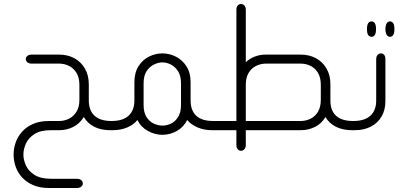

<svg xmlns="http://www.w3.org/2000/svg" viewBox="-20 -651 2005 960"><path d="M544 0H532Q485 0 451.5 -17Q418 -34 399 -66Q378 -32 345.5 -16Q313 0 277 0H234Q182 0 152 19.5Q122 39 109.5 67Q97 95 97 122Q97 148 109.5 176Q122 204 152.5 223.5Q183 243 237 243H364Q378 243 386 249.5Q394 256 394 267Q394 276 386 282.5Q378 289 364 289H225Q178 289 144.5 274Q111 259 89.5 235Q68 211 58 181.5Q48 152 48 122Q48 92 58 62.5Q68 33 89.5 8.5Q111 -16 144.5 -31Q178 -46 225 -46H275Q302 -46 325 -57.5Q348 -69 362.5 -92.5Q377 -116 377 -151V-227Q377 -263 362.5 -286.5Q348 -310 325 -321.5Q302 -333 275 -333H138Q125 -333 117 -339.5Q109 -346 109 -356Q109 -365 117 -371.5Q125 -378 138 -378H275Q318 -378 351.5 -360Q385 -342 404.5 -308.5Q424 -275 424 -230V-149Q424 -99 452.5 -72.5Q481 -46 537 -46H544Z M1053 -46V0H1041Q1000 0 967.5 -14Q935 -28 916 -51Q898 -15 864 4Q830 23 792 23Q754 23 719 3.5Q684 -16 667 -51Q649 -28 616.5 -14Q584 0 543 0H531V-46H538Q594 -46 623 -72.5Q652 -99 652 -149V-238Q652 -288 672.5 -320Q693 -352 725 -368Q757 -384 792 -384Q827 -384 859 -368Q891 -352 912 -320Q933 -288 933 -238V-149Q933 -99 961 -72.5Q989 -46 1046 -46ZM885 -126V-234Q885 -272 870.5 -294.5Q856 -317 835 -328Q814 -339 792 -339Q771 -339 749 -328Q727 -317 712.5 -294.5Q698 -272 698 -234V-126Q698 -89 712.5 -66Q727 -43 749 -33Q771 -23 792 -23Q814 -23 835 -33Q856 -43 870.5 -66Q885 -89 885 -126Z M1752 -46V0H1741Q1694 0 1660 -17Q1626 -34 1607 -66Q1589 -34 1556 -17Q1523 0 1483 0H1209V74Q1209 87 1202 95Q1195 103 1185 103Q1175 103 1168.5 95Q1162 87 1162 74V0H1041V-46H1162V-602Q1162 -616 1168.5 -623.5Q1175 -631 1185 -631Q1195 -631 1202 -623.5Q1209 -616 1209 -602V-340Q1228 -358 1253.5 -368Q1279 -378 1309 -378H1483Q1526 -378 1559.5 -360Q1593 -342 1612.5 -308.5Q1632 -275 1632 -230V-148Q1632 -98 1660.5 -72Q1689 -46 1745 -46ZM1209 -46H1483Q1510 -46 1533 -57.5Q1556 -69 1570 -92.5Q1584 -116 1584 -151V-227Q1584 -263 1570 -286.5Q1556 -310 1533 -321.5Q1510 -333 1483 -333H1310Q1284 -333 1260.5 -321.5Q1237 -310 1223 -286.5Q1209 -263 1209 -227Z M1838 -467Q1827 -467 1821 -476Q1815 -485 1815 -503V-507Q1815 -526 1821 -535Q1827 -544 1838 -544Q1848 -544 1854 -535Q1860 -526 1860 -507V-503Q1860 -485 1854 -476Q1848 -467 1838 -467ZM1930 -467Q1920 -467 1914 -476Q1908 -485 1907 -503V-507Q1908 -526 1914 -535Q1920 -544 1930 -544Q1940 -544 1946 -535Q1952 -526 1952 -507V-503Q1952 -485 1946 -476Q1940 -467 1930 -467ZM1740 0V-46H1747Q1803 -46 1832 -72.5Q1861 -99 1861 -149V-355Q1861 -369 1868 -376.5Q1875 -384 1884 -384Q1895 -384 1901 -376.5Q1907 -369 1907 -355V-146Q1907 -102 1888.5 -69.5Q1870 -37 1835.5 -18.5Q1801 0 1752 0Z"/></svg>

Font: Beiruti Light
Style: Regular
Weight: 300
Designer: Arlette Boutros
Foundry: Boutros
Version: Version 1.41